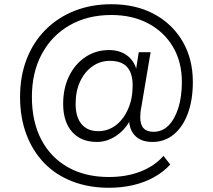

<svg xmlns="http://www.w3.org/2000/svg" viewBox="-20 -733 1008 909"><path d="M496 156Q401 156 323 126Q245 96 190 39.5Q135 -17 105 -96.5Q75 -176 75 -274Q75 -372 106 -452.5Q137 -533 195 -591.5Q253 -650 332.5 -681.5Q412 -713 507 -713Q623 -713 709.5 -666.5Q796 -620 844.5 -537Q893 -454 893 -345Q893 -259 869 -195Q845 -131 802 -96Q759 -61 702 -61Q648 -61 619.5 -90.5Q591 -120 591 -170L596 -163Q569 -115 527 -88Q485 -61 439 -61Q363 -61 321 -109Q279 -157 279 -241Q279 -315 307 -372.5Q335 -430 384.5 -463Q434 -496 496 -496Q546 -496 580 -471.5Q614 -447 626 -404H624L637 -486H693L650 -231Q646 -211 645 -199.5Q644 -188 644 -178Q644 -143 659.5 -126Q675 -109 707 -109Q748 -109 777.5 -138.5Q807 -168 824 -221Q841 -274 841 -345Q841 -440 799 -511Q757 -582 682 -622Q607 -662 507 -662Q395 -662 310 -613.5Q225 -565 178 -477.5Q131 -390 131 -274Q131 -157 175.5 -72Q220 13 302 59Q384 105 496 105Q579 105 645.5 79Q712 53 754 5L786 46Q754 81 709 106Q664 131 610 143.5Q556 156 496 156ZM445 -112Q492 -112 528.5 -140Q565 -168 586.5 -217Q608 -266 608 -328Q608 -387 581.5 -416Q555 -445 500 -445Q454 -445 417 -418.5Q380 -392 359 -346.5Q338 -301 338 -241Q338 -179 366 -145.5Q394 -112 445 -112Z"/></svg>

Font: Nunito Sans 9pt Light
Style: Regular
Weight: 300
Version: Version 3.101;gftools[0.9.27]